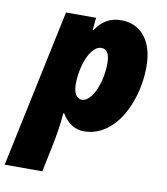

<svg xmlns="http://www.w3.org/2000/svg" viewBox="-128 -636 823 949"><g transform="rotate(10 283.5 -161.5)"><path d="M317.9 9.8Q248 9.8 205.1 -61H201.2Q195.3 20 173.8 120.1L148.9 240.2H-40L127.9 -553.2H278.8L272.9 -491.2H276.9Q323.7 -563 402.8 -563Q479 -563 522.5 -508.5Q565.9 -454.1 565.9 -358.9Q565.9 -259.8 531.7 -172.1Q497.6 -84.5 441.2 -37.4Q384.8 9.8 317.9 9.8ZM331.1 -411.1Q306.6 -411.1 284.7 -383.3Q262.7 -355.5 249.8 -308.1Q236.8 -260.7 236.8 -211.9Q236.8 -180.2 248 -161.1Q259.3 -142.1 279.8 -142.1Q303.2 -142.1 324.7 -169.9Q346.2 -197.8 359.6 -244.6Q373 -291.5 373 -340.8Q373 -411.1 331.1 -411.1Z"/></g></svg>

Font: Open Sans Extrabold
Style: Italic
Weight: 800
Italic angle: -12°
Foundry: Ascender Corporation
Version: Version 1.10